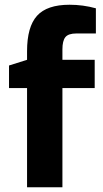

<svg xmlns="http://www.w3.org/2000/svg" viewBox="-20 -789 433 809"><path d="M94 -418H18V-513L94 -537V-573Q94 -676 136 -722.5Q178 -769 273 -769Q330 -769 384 -754V-648H302Q268 -648 255.5 -632.5Q243 -617 243 -581V-537H379V-418H243V0H94Z"/></svg>

Font: Exo
Style: Bold
Weight: 700
Designer: Natanael Gama
Foundry: Natanael Gama
Version: Version 1.500; ttfautohint (v1.6)